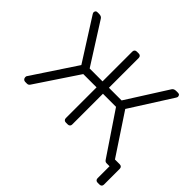

<svg xmlns="http://www.w3.org/2000/svg" viewBox="-183 -949 1339 1339"><g transform="rotate(45 486.5 -280.0)"><path d="M922 140Q912 140 906 134Q900 128 900 118V0H878L827 -60H940Q951 -60 957 -54Q963 -48 963 -38V118Q963 128 957 134Q951 140 940 140ZM68 0Q58 0 51.5 -7Q45 -14 45 -24Q45 -32 47 -35L262 -360L67 -667Q62 -675 62 -680Q62 -688 66.5 -694Q71 -700 82 -700H96Q108 -700 116 -696.5Q124 -693 129 -685L320 -384H447V-678Q447 -688 453 -694Q459 -700 469 -700H488Q498 -700 504 -694Q510 -688 510 -678V-384H635L826 -685Q831 -693 839 -696.5Q847 -700 859 -700H875Q886 -700 890.5 -694Q895 -688 895 -680Q895 -675 890 -667L695 -360L910 -35Q912 -32 912 -24Q912 -14 905.5 -7Q899 0 889 0H872Q863 0 858 -3.5Q853 -7 849 -13L639 -325H510V-21Q510 -12 504 -6Q498 0 488 0H469Q459 0 453 -6Q447 -12 447 -22V-325H316L108 -13Q104 -7 99 -3.5Q94 0 85 0Z"/></g></svg>

Font: Rubik Light
Style: Regular
Weight: 300
Designer: Hubert and Fischer
Foundry: Hubert and Fischer
Version: Version 2.300;gftools[0.9.30]